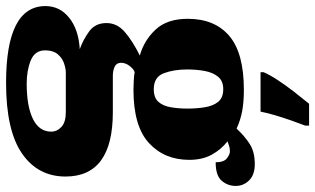

<svg xmlns="http://www.w3.org/2000/svg" viewBox="-237 -583 1039 633"><g transform="rotate(90 282.5 -266.5)"><path d="M239 233Q-14 233 -14 103Q-14 56 24.5 25Q63 -6 128 -10Q97 -21 69.5 -41Q42 -61 42 -98Q42 -133 71.5 -158.5Q101 -184 149 -208Q99 -222 63.5 -260Q28 -298 28 -366Q28 -455 84.5 -503Q141 -551 262 -551Q302 -551 332 -545.5Q362 -540 390 -527Q415 -554 441 -570.5Q467 -587 507 -587Q542 -587 560.5 -568.5Q579 -550 579 -524Q579 -498 562 -478Q545 -458 501 -458Q501 -485 488 -495Q475 -505 465 -505Q454 -505 446 -502Q438 -499 432 -497Q458 -477 475.5 -446Q493 -415 493 -371Q493 -289 437.5 -238Q382 -187 262 -187Q252 -187 232 -188Q212 -189 204 -191Q194 -188 183.5 -174.5Q173 -161 173 -146Q173 -131 186 -125Q199 -119 216 -119H336Q548 -119 548 37Q548 128 472 180.5Q396 233 239 233ZM260 -254Q288 -254 301.5 -269Q315 -284 319.5 -309.5Q324 -335 324 -365Q324 -396 319.5 -423Q315 -450 301.5 -466.5Q288 -483 260 -483Q233 -483 219 -466Q205 -449 200 -422Q195 -395 195 -364Q195 -320 207.5 -287Q220 -254 260 -254ZM242 165Q316 165 358 144.5Q400 124 400 84Q400 65 384.5 50.5Q369 36 335 36H206Q192 36 174.5 42Q157 48 144.5 63Q132 78 132 104Q132 138 165 151.5Q198 165 242 165ZM204 -616Q213 -637 230.5 -663.5Q248 -690 269 -717Q290 -744 308 -766H380V-753Q373 -735 363.5 -708Q354 -681 346 -654Q338 -627 334 -606H204Z"/></g></svg>

Font: Noto Serif Telugu Black
Style: Regular
Weight: 900
Designer: Jelle Bosma - Monotype Design Team
Foundry: Monotype Imaging Inc.
Version: Version 2.005; ttfautohint (v1.8.4.7-5d5b)